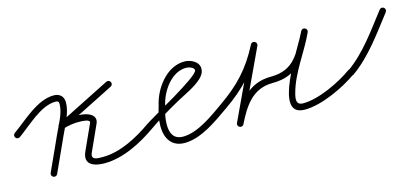

<svg xmlns="http://www.w3.org/2000/svg" viewBox="-50 -482 1512 704"><g transform="rotate(-15 706.0 -130.5)"><path d="M6.9 -161.2C6.9 -161.2 6.9 -161.2 6.9 -161.2C51.9 -192.9 110.2 -253 166 -253C175.3 -253 179.2 -250.4 179.2 -241C179.2 -206.5 156.3 -168.2 142.1 -137C122.1 -93 102.1 -49 82.1 -5C79.3 1.1 82 8.2 88 10.9C94.1 13.7 101.2 11 103.9 5C103.9 5 103.9 5 103.9 5C123.9 -39 143.9 -83 163.9 -127C179.7 -161.8 203.2 -202.3 203.2 -241C203.2 -263.7 188.4 -277 166 -277C102.7 -277 43.1 -216 -6.9 -180.8C-12.3 -177 -13.6 -169.5 -9.8 -164.1C-6 -158.7 1.5 -157.4 6.9 -161.2ZM365.6 -275.2C365.6 -275.2 365.6 -275.2 365.6 -275.2C297.3 -240.8 228.9 -206.3 160.6 -171.9C154 -168.6 152.8 -161.9 154.9 -156.7C157 -151.4 162.6 -147.5 169.6 -149.7C190.7 -156.3 211.4 -159.9 233.5 -159C233.5 -159 233.7 -159 233.9 -159C234.1 -159 234.3 -159 234.3 -159C239.8 -159.1 275.4 -158.5 269.1 -145.1C269.1 -145.1 269.1 -145 269.1 -145C269.1 -145 269.1 -144.9 269.1 -144.9C254.6 -112.9 240.1 -80.9 225.6 -48.9C225.6 -48.9 225.7 -49 225.7 -49C225.7 -49 225.7 -49.1 225.7 -49.1C203.3 -1 244.7 12 283 12C354.5 12 428 -27.1 484.9 -67.2C490.3 -71 491.6 -78.5 487.8 -83.9C484 -89.3 476.5 -90.6 471.1 -86.8C418.5 -49.8 349.3 -12 283 -12C262.6 -12 234.3 -10.8 247.4 -38.9C247.4 -38.9 247.5 -39 247.5 -39C247.5 -39 247.5 -39.1 247.5 -39.1C262 -71.1 276.5 -103.1 290.9 -135.1C290.9 -135.1 290.9 -135 290.9 -135C290.9 -135 290.9 -134.9 290.9 -134.9C308.3 -172.2 259.9 -183.7 233.7 -183C233.7 -183 233.9 -183 234.1 -183C234.3 -183 234.5 -183 234.5 -183C209.6 -183.9 186.1 -180 162.4 -172.6C155.4 -170.4 154.4 -163.2 156.7 -157.4C159.1 -151.6 164.8 -147.1 171.4 -150.4C239.7 -184.9 308.1 -219.3 376.4 -253.8C382.3 -256.7 384.7 -264 381.7 -269.9C378.7 -275.8 371.5 -278.2 365.6 -275.2Z M484.9 -67.2C484.9 -67.2 484.9 -67.2 484.9 -67.2C522.4 -93.4 561.6 -116.9 601.8 -139C632.9 -156.1 670.7 -172 696.9 -196.2C707.2 -205.7 715 -217.5 715 -232C715 -258.8 684.1 -273 661 -273C592 -273 541.1 -201.3 528.3 -140.5C528.3 -140.5 528.3 -140.7 528.4 -141C528.5 -141.3 528.5 -141.5 528.5 -141.5C520.8 -116.2 515 -92.8 515 -66C515 -20.5 536.1 16 586 16C649.1 16 714.8 -32.8 763.9 -67.2C769.3 -71 770.6 -78.5 766.8 -83.9C763 -89.3 755.5 -90.6 750.1 -86.8C750.1 -86.8 750.1 -86.8 750.1 -86.8C706 -55.9 643.1 -8 586 -8C549.9 -8 539 -33.9 539 -66C539 -90.4 544.5 -111.5 551.5 -134.5C551.5 -134.5 551.5 -134.8 551.6 -135C551.7 -135.3 551.7 -135.5 551.7 -135.5C562.2 -184.7 603.9 -249 661 -249C669.7 -249 691 -243.7 691 -232C691 -209.2 499.6 -106.7 471.1 -86.8C465.7 -83.1 464.4 -75.6 468.2 -70.1C471.9 -64.7 479.4 -63.4 484.9 -67.2Z M763.9 -67.1C763.9 -67.1 763.9 -67.1 763.9 -67.1C841.3 -121 891.3 -174.2 934.7 -259C938.3 -266 934.5 -272.2 929.1 -274.9C923.6 -277.5 916.5 -276.7 913.1 -269.6C871.9 -181.4 830.6 -93.2 789.3 -5.1C786 2.1 789.6 8.2 795 10.8C800.4 13.4 807.4 12.4 811 5.3C841 -55.4 876.6 -113 953 -113C1055.4 -113 1082.3 -177.7 1125.6 -258.8C1129.2 -265.7 1125.5 -271.8 1120 -274.5C1114.5 -277.3 1107.3 -276.5 1104.1 -269.4C1078.6 -213.3 920.3 12 1043 12C1107.7 12 1195.5 -29.9 1248 -67.2C1253.4 -71.1 1254.6 -78.6 1250.8 -84C1246.9 -89.4 1239.4 -90.6 1234 -86.8C1185.8 -52.4 1102.5 -12 1043 -12C1015.3 -12 1018.4 -33.8 1023.8 -54.7C1043.1 -128.7 1094.6 -190.5 1125.9 -259.5C1129.1 -266.6 1125.6 -272.6 1120.3 -275.2C1115 -277.8 1108.1 -277 1104.4 -270.1C1065.7 -197.6 1044.4 -137 953 -137C866.4 -137 823.8 -74.8 789.5 -5.3C785.9 1.8 789.7 8 795.1 10.6C800.6 13.2 807.7 12.3 811.1 5.1C852.3 -83.1 893.6 -171.2 934.9 -259.4C938.2 -266.5 934.6 -272.6 929.3 -275.3C924 -277.9 916.9 -276.9 913.3 -269.9C871.7 -188.6 824.4 -138.5 750.1 -86.9C744.7 -83.1 743.4 -75.6 747.1 -70.1C750.9 -64.7 758.4 -63.4 763.9 -67.1Z M1248 -65.9C1248 -65.9 1248 -65.9 1248 -65.9C1318.4 -116 1369 -189.1 1421.5 -256.6C1425.5 -261.9 1424.6 -269.4 1419.4 -273.5C1414.1 -277.5 1406.6 -276.6 1402.5 -271.4C1402.5 -271.4 1402.5 -271.4 1402.5 -271.4C1351.5 -205.8 1302.5 -134.1 1234 -85.4C1228.6 -81.6 1227.4 -74.1 1231.2 -68.7C1235.1 -63.3 1242.5 -62 1248 -65.9Z"/></g></svg>

Font: FRB American Cursive Guidelines Light
Style: Italic
Weight: 300
Italic angle: -25°
Version: Version 2.0;Modular Font Editor K font №1